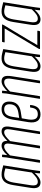

<svg xmlns="http://www.w3.org/2000/svg" viewBox="930 -1457 533 2433"><g transform="rotate(-90 1196.5 -240.5)"><path d="M100 6Q58 6 40 -24.5Q22 -55 33 -123L67 -338Q79 -416 111.5 -451.5Q144 -487 200 -487Q233 -487 260.5 -480Q288 -473 318 -466L262 -115Q256 -75 252.5 -51.5Q249 -28 247 -6Q247 0 242 0H220Q216 0 216 -6Q217 -20 218.5 -36.5Q220 -53 223 -68Q197 -39 165.5 -16.5Q134 6 100 6ZM110 -28Q139 -28 168 -50Q197 -72 227 -104L279 -439Q259 -445 238 -449.5Q217 -454 199 -454Q157 -454 134 -426.5Q111 -399 100 -336L67 -125Q59 -73 69.5 -50.5Q80 -28 110 -28Z M356 0Q350 0 351 -6L408 -367Q415 -400 418 -427Q421 -454 422 -476Q422 -481 428 -481H449Q454 -481 454 -476Q453 -461 451 -445Q449 -429 447 -415Q481 -453 510 -470Q539 -487 567 -487Q598 -487 613.5 -469.5Q629 -452 627 -413Q664 -451 692 -469Q720 -487 749 -487Q786 -487 801 -460.5Q816 -434 806 -376L748 -6Q747 0 741 0H719Q713 0 714 -6L772 -373Q780 -414 771 -434Q762 -454 737 -454Q714 -454 688.5 -436Q663 -418 625 -379L567 -6Q566 0 560 0H538Q532 0 533 -6L591 -373Q598 -414 589.5 -434Q581 -454 555 -454Q533 -454 507 -436.5Q481 -419 444 -380L385 -6Q384 0 378 0Z M963 6Q905 6 879.5 -33.5Q854 -73 865 -146L897 -344Q909 -418 941 -452.5Q973 -487 1030 -487Q1076 -487 1101 -462.5Q1126 -438 1126 -391Q1126 -327 1093 -290Q1060 -253 990 -243L914 -231L899 -146Q891 -86 907.5 -57Q924 -28 965 -28Q1005 -28 1025 -50Q1045 -72 1050 -121Q1051 -126 1056 -126H1077Q1084 -126 1083 -120Q1076 -56 1047 -25Q1018 6 963 6ZM919 -264 984 -274Q1040 -283 1066 -310.5Q1092 -338 1092 -388Q1092 -454 1027 -454Q986 -454 963 -427.5Q940 -401 931 -342Z M1363 0Q1357 0 1358 -6L1413 -355Q1422 -406 1412 -430Q1402 -454 1373 -454Q1344 -454 1312.5 -431.5Q1281 -409 1248 -374L1251 -408Q1281 -440 1315.5 -463.5Q1350 -487 1383 -487Q1426 -487 1442 -457Q1458 -427 1447 -358L1392 -6Q1391 0 1386 0ZM1166 0Q1160 0 1161 -6L1218 -367Q1225 -400 1228 -427Q1231 -454 1232 -476Q1232 -481 1238 -481H1259Q1264 -481 1264 -476Q1262 -453 1259 -427.5Q1256 -402 1253 -386L1254 -382L1195 -6Q1194 0 1188 0Z M1573 6Q1531 6 1513 -24.5Q1495 -55 1506 -123L1540 -338Q1552 -416 1584.5 -451.5Q1617 -487 1673 -487Q1706 -487 1733.5 -480Q1761 -473 1791 -466L1735 -115Q1729 -75 1725.5 -51.5Q1722 -28 1720 -6Q1720 0 1715 0H1693Q1689 0 1689 -6Q1690 -20 1691.5 -36.5Q1693 -53 1696 -68Q1670 -39 1638.5 -16.5Q1607 6 1573 6ZM1583 -28Q1612 -28 1641 -50Q1670 -72 1700 -104L1752 -439Q1732 -445 1711 -449.5Q1690 -454 1672 -454Q1630 -454 1607 -426.5Q1584 -399 1573 -336L1540 -125Q1532 -73 1542.5 -50.5Q1553 -28 1583 -28Z M1795 0Q1791 0 1792 -5V-9Q1794 -14 1797 -20L2009 -375Q2020 -394 2030.5 -411Q2041 -428 2052 -447V-448Q2032 -448 2013.5 -448Q1995 -448 1975 -448H1881Q1875 -448 1876 -454L1881 -476Q1882 -481 1887 -481H2098Q2104 -481 2102 -477V-473Q2101 -469 2097 -463L1893 -123Q1882 -101 1868.5 -79Q1855 -57 1841 -35V-34Q1860 -34 1878 -34Q1896 -34 1914 -34H2019Q2025 -34 2024 -27L2019 -6Q2018 0 2013 0Z M2167 6Q2125 6 2107 -24.5Q2089 -55 2100 -123L2134 -338Q2146 -416 2178.5 -451.5Q2211 -487 2267 -487Q2300 -487 2327.5 -480Q2355 -473 2385 -466L2329 -115Q2323 -75 2319.5 -51.5Q2316 -28 2314 -6Q2314 0 2309 0H2287Q2283 0 2283 -6Q2284 -20 2285.5 -36.5Q2287 -53 2290 -68Q2264 -39 2232.5 -16.5Q2201 6 2167 6ZM2177 -28Q2206 -28 2235 -50Q2264 -72 2294 -104L2346 -439Q2326 -445 2305 -449.5Q2284 -454 2266 -454Q2224 -454 2201 -426.5Q2178 -399 2167 -336L2134 -125Q2126 -73 2136.5 -50.5Q2147 -28 2177 -28Z"/></g></svg>

Font: Sofia Sans Extra Condensed ExtraLight
Style: Italic
Weight: 250
Italic angle: -9°
Version: Version 4.100